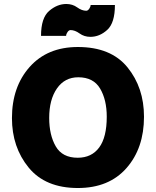

<svg xmlns="http://www.w3.org/2000/svg" viewBox="-20 -930 783 964"><path d="M312 -750H186Q186 -840 226.5 -875Q267 -910 313 -910Q344 -910 367.5 -893Q391 -876 413 -876Q421 -876 428 -886Q435 -896 435 -905H557Q557 -815 518.5 -780Q480 -745 434 -745Q403 -745 379.5 -762Q356 -779 334 -779Q326 -779 319 -769Q312 -759 312 -750ZM40 -337Q40 -494 129 -594Q218 -694 371 -694Q537 -694 620 -592Q703 -490 703 -344Q703 -186 615 -86Q527 14 371 14Q208 14 124 -88.5Q40 -191 40 -337ZM227 -338Q227 -252 260 -195Q293 -138 370 -138Q440 -138 478 -189.5Q516 -241 516 -344Q516 -429 482.5 -485.5Q449 -542 373 -542Q305 -542 266 -486Q227 -430 227 -338Z"/></svg>

Font: Palanquin Dark
Style: Bold
Weight: 700
Designer: Pria Ravichandran
Version: Version 1.000